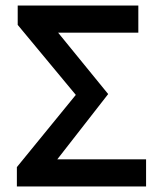

<svg xmlns="http://www.w3.org/2000/svg" viewBox="-20 -674 584 694"><path d="M41 0V-70L254 -331L44 -584V-654H480V-556H190L371 -334L187 -98H508V0Z"/></svg>

Font: Source Sans Pro SemiBold
Style: Regular
Weight: 600
Designer: Paul D. Hunt
Foundry: Adobe Systems Incorporated
Version: Version 2.045;hotconv 1.0.109;makeotfexe 2.5.65596